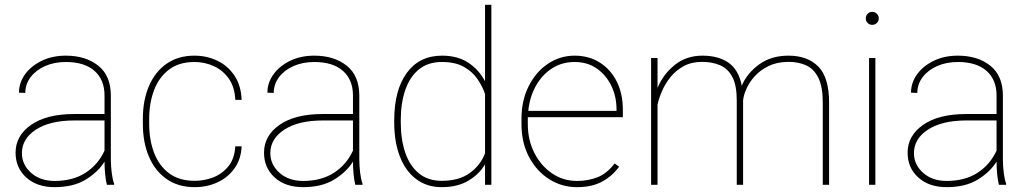

<svg xmlns="http://www.w3.org/2000/svg" viewBox="-20 -770 4285 800"><path d="M425.3 0Q420.4 -19 418 -45.7Q415.5 -72.3 415.5 -96.7Q389.2 -53.7 337.6 -22Q286.1 9.8 207.5 9.8Q133.8 9.8 89.4 -30.5Q44.9 -70.8 44.9 -133.8Q44.9 -204.6 109.6 -249.8Q174.3 -294.9 289.1 -294.9H415.5V-372.1Q415.5 -438 373.5 -474.9Q331.5 -511.7 254.4 -511.7Q206.5 -511.7 168.2 -494.9Q129.9 -478 107.7 -448.7Q85.4 -419.4 85.4 -382.8L59.1 -383.8Q59.1 -425.3 84.2 -460.2Q109.4 -495.1 153.6 -516.6Q197.8 -538.1 254.4 -538.1Q336.9 -538.1 389.4 -496.3Q441.9 -454.6 441.9 -371.1V-106.4Q441.9 -78.1 445.6 -49.3Q449.2 -20.5 455.6 -4.4V0ZM207.5 -16.1Q284.2 -16.1 336.7 -50.3Q389.2 -84.5 415.5 -142.6V-268.1H290.5Q188.5 -268.1 129.9 -230Q71.3 -191.9 71.3 -131.8Q71.3 -84 109.4 -50Q147.5 -16.1 207.5 -16.1Z M791 -16.6Q832.5 -16.6 869.9 -31.5Q907.2 -46.4 932.4 -78.1Q957.5 -109.9 960.4 -160.2H986.8Q984.4 -106.4 957 -68.4Q929.7 -30.3 886.2 -10.3Q842.8 9.8 791 9.8Q722.7 9.8 674.3 -23.9Q626 -57.6 600.6 -117.2Q575.2 -176.8 575.2 -253.9V-274.4Q575.2 -352.1 600.6 -411.4Q626 -470.7 674.1 -504.4Q722.2 -538.1 790 -538.1Q841.3 -538.1 885 -517.3Q928.7 -496.6 956.5 -455.6Q984.4 -414.6 986.8 -354H960.4Q958 -406.7 933.8 -441.7Q909.7 -476.6 871.6 -494.1Q833.5 -511.7 790 -511.7Q725.6 -511.7 683.8 -479.7Q642.1 -447.8 621.8 -394Q601.6 -340.3 601.6 -274.4V-253.9Q601.6 -188 621.8 -134Q642.1 -80.1 684.1 -48.3Q726.1 -16.6 791 -16.6Z M1460.4 0Q1455.6 -19 1453.1 -45.7Q1450.7 -72.3 1450.7 -96.7Q1424.3 -53.7 1372.8 -22Q1321.3 9.8 1242.7 9.8Q1168.9 9.8 1124.5 -30.5Q1080.1 -70.8 1080.1 -133.8Q1080.1 -204.6 1144.8 -249.8Q1209.5 -294.9 1324.2 -294.9H1450.7V-372.1Q1450.7 -438 1408.7 -474.9Q1366.7 -511.7 1289.6 -511.7Q1241.7 -511.7 1203.4 -494.9Q1165 -478 1142.8 -448.7Q1120.6 -419.4 1120.6 -382.8L1094.2 -383.8Q1094.2 -425.3 1119.4 -460.2Q1144.5 -495.1 1188.7 -516.6Q1232.9 -538.1 1289.6 -538.1Q1372.1 -538.1 1424.6 -496.3Q1477.1 -454.6 1477.1 -371.1V-106.4Q1477.1 -78.1 1480.7 -49.3Q1484.4 -20.5 1490.7 -4.4V0ZM1242.7 -16.1Q1319.3 -16.1 1371.8 -50.3Q1424.3 -84.5 1450.7 -142.6V-268.1H1325.7Q1223.6 -268.1 1165 -230Q1106.4 -191.9 1106.4 -131.8Q1106.4 -84 1144.5 -50Q1182.6 -16.1 1242.7 -16.1Z M1622.6 -259.3V-269.5Q1622.6 -394.5 1675 -466.3Q1727.5 -538.1 1821.8 -538.1Q1887.2 -538.1 1931.6 -508.5Q1976.1 -479 2001 -431.2V-750H2027.3V0H2001V-85Q1976.6 -43.9 1931.4 -17.1Q1886.2 9.8 1820.8 9.8Q1758.3 9.8 1713.9 -23.9Q1669.4 -57.6 1646 -118.2Q1622.6 -178.7 1622.6 -259.3ZM1649.9 -269.5V-259.3Q1649.9 -189 1668.5 -134.3Q1687 -79.6 1724.9 -48.1Q1762.7 -16.6 1820.3 -16.6Q1893.1 -16.6 1937.7 -49.3Q1982.4 -82 2001 -131.3V-378.4Q1990.7 -409.2 1970 -439.9Q1949.2 -470.7 1913.3 -491.2Q1877.4 -511.7 1821.3 -511.7Q1763.2 -511.7 1725.1 -480.5Q1687 -449.2 1668.5 -394.5Q1649.9 -339.8 1649.9 -269.5Z M2384.3 9.8Q2320.3 9.8 2267.6 -23.9Q2214.8 -57.6 2183.8 -116.9Q2152.8 -176.3 2152.8 -252.9V-274.4Q2152.8 -351.6 2182.9 -411.1Q2212.9 -470.7 2263.2 -504.4Q2313.5 -538.1 2374.5 -538.1Q2433.1 -538.1 2478.5 -509.8Q2523.9 -481.4 2549.6 -430.7Q2575.2 -379.9 2575.2 -312.5V-281.7H2179.2Q2179.2 -278.3 2179.2 -274.4V-252.9Q2179.2 -187 2206.3 -133.3Q2233.4 -79.6 2279.8 -47.9Q2326.2 -16.1 2384.3 -16.1Q2429.7 -16.1 2469 -31.2Q2508.3 -46.4 2541 -88.9L2559.6 -75.7Q2533.2 -38.1 2490.5 -14.2Q2447.8 9.8 2384.3 9.8ZM2374.5 -511.7Q2321.3 -511.7 2279.8 -484.9Q2238.3 -458 2212.6 -411.9Q2187 -365.7 2181.2 -308.1H2548.8V-314.5Q2548.8 -367.7 2527.3 -412.4Q2505.9 -457 2466.8 -484.4Q2427.7 -511.7 2374.5 -511.7Z M3076.2 -351.6V0H3049.8V-351.6Q3049.8 -415 3031.2 -449.7Q3012.7 -484.4 2980 -498.3Q2947.3 -512.2 2905.3 -512.2Q2861.3 -512.2 2828.6 -494.4Q2795.9 -476.6 2773.7 -448.7Q2751.5 -420.9 2738.3 -390.4Q2725.1 -359.9 2719.7 -334V0H2692.9V-528.3H2719.7V-403.8Q2743.2 -460.4 2791.3 -499.3Q2839.4 -538.1 2906.7 -538.1Q2973.1 -538.1 3015.4 -508.8Q3057.6 -479.5 3070.8 -413.1Q3092.8 -465.3 3143.3 -501.7Q3193.8 -538.1 3265.1 -538.1Q3345.2 -538.1 3389.9 -492.4Q3434.6 -446.8 3434.6 -341.8V0H3408.2V-341.8Q3408.2 -409.2 3389.6 -446.3Q3371.1 -483.4 3338.4 -498Q3305.7 -512.7 3263.7 -512.2Q3216.8 -511.7 3182.4 -494.9Q3147.9 -478 3125 -452.6Q3102.1 -427.2 3090.1 -400.1Q3078.1 -373 3076.2 -351.6Z M3587.4 -693.4Q3587.4 -704.6 3595.2 -712.6Q3603 -720.7 3614.3 -720.7Q3625.5 -720.7 3633.5 -712.6Q3641.6 -704.6 3641.6 -693.4Q3641.6 -682.1 3633.5 -674.3Q3625.5 -666.5 3614.3 -666.5Q3603 -666.5 3595.2 -674.3Q3587.4 -682.1 3587.4 -693.4ZM3627.4 -528.3V0H3601.1V-528.3Z M4142.1 0Q4137.2 -19 4134.8 -45.7Q4132.3 -72.3 4132.3 -96.7Q4106 -53.7 4054.4 -22Q4002.9 9.8 3924.3 9.8Q3850.6 9.8 3806.2 -30.5Q3761.7 -70.8 3761.7 -133.8Q3761.7 -204.6 3826.4 -249.8Q3891.1 -294.9 4005.9 -294.9H4132.3V-372.1Q4132.3 -438 4090.3 -474.9Q4048.3 -511.7 3971.2 -511.7Q3923.3 -511.7 3885 -494.9Q3846.7 -478 3824.5 -448.7Q3802.2 -419.4 3802.2 -382.8L3775.9 -383.8Q3775.9 -425.3 3801 -460.2Q3826.2 -495.1 3870.4 -516.6Q3914.6 -538.1 3971.2 -538.1Q4053.7 -538.1 4106.2 -496.3Q4158.7 -454.6 4158.7 -371.1V-106.4Q4158.7 -78.1 4162.4 -49.3Q4166 -20.5 4172.4 -4.4V0ZM3924.3 -16.1Q4001 -16.1 4053.5 -50.3Q4106 -84.5 4132.3 -142.6V-268.1H4007.3Q3905.3 -268.1 3846.7 -230Q3788.1 -191.9 3788.1 -131.8Q3788.1 -84 3826.2 -50Q3864.3 -16.1 3924.3 -16.1Z"/></svg>

Font: Vazirmatn FD Thin
Style: Regular
Weight: 100
Designer: Saber Rastikerdar
Foundry: Saber Rastikerdar
Version: Version 33.003